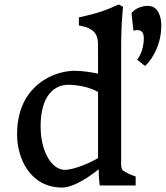

<svg xmlns="http://www.w3.org/2000/svg" viewBox="-20 -823 736 852"><path d="M55.7 -226.6C55.7 -121.6 112.8 9.3 256.3 9.3C290.5 9.3 347.2 -15.1 418 -71.8C418 -35.6 422.4 0 422.4 0H582V-40C559.6 -46.4 531.2 -60.5 522.9 -69.3C520 -74.2 517.6 -83.5 517.6 -88.9V-629.9C519 -699.7 519.5 -722.7 525.9 -793L507.3 -803.2C450.2 -777.3 415.5 -764.6 330.1 -745.6V-710C349.6 -706.1 362.3 -703.6 375.5 -696.8C419.4 -674.3 415 -640.6 415 -595.2V-496.6C386.7 -501.5 349.6 -508.8 312.5 -508.8C240.7 -508.8 158.7 -474.1 108.9 -406.7C74.7 -361.8 55.7 -300.8 55.7 -226.6ZM268.1 -69.3C210 -69.3 160.2 -149.4 160.2 -262.7C160.2 -399.4 221.7 -448.2 286.1 -446.8C337.4 -445.8 385.3 -432.1 415 -415V-121.6C376.5 -97.7 304.2 -69.3 268.1 -69.3ZM623.5 -530.3C638.7 -542 695.8 -607.9 695.8 -709.5C695.8 -745.6 684.1 -796.9 636.2 -796.9C588.4 -796.9 564.9 -767.1 564 -765.6C563 -764.2 572.3 -686.5 572.3 -686.5C572.3 -686.5 618.2 -704.1 618.2 -654.3C618.2 -591.8 588.4 -558.1 588.4 -558.1Z"/></svg>

Font: Donegal One
Style: Regular
Weight: 400
Designer: Gary Lonergan
Foundry: Sorkin Type Co.
Version: Version 1.004